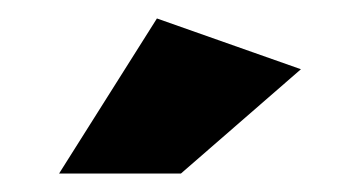

<svg xmlns="http://www.w3.org/2000/svg" viewBox="-20 -788 390 208"><path d="M44 -600 150 -768 306 -713 176 -600Z"/></svg>

Font: Trueno
Style: Bd
Weight: 700
Designer: Julieta Ulanovsky
Foundry: Julieta Ulanovsky
Version: Version 3.001b